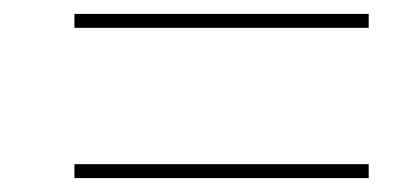

<svg xmlns="http://www.w3.org/2000/svg" viewBox="-20 -495 599 276"><path d="M87 -455H510V-475H87ZM87 -239H510V-259H87Z"/></svg>

Font: Noto Serif Display SemiBold
Style: Italic
Weight: 600
Italic angle: -12°
Designer: Monotype Design Team
Foundry: Monotype Imaging Inc.
Version: Version 2.009